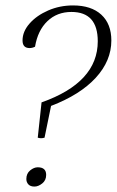

<svg xmlns="http://www.w3.org/2000/svg" viewBox="-20 -675 430 707"><path d="M131 -166Q126 -166 119 -168L133 -298Q340 -371 340 -523Q340 -631 243 -631Q190 -631 154.5 -597Q119 -563 109 -503Q99 -498 89 -498Q63 -498 63 -526Q63 -559 89 -588.5Q115 -618 157.5 -636.5Q200 -655 249 -655Q316 -655 353 -621Q390 -587 390 -526Q390 -451 332.5 -388.5Q275 -326 168 -285L144 -168Q137 -166 131 -166ZM107 12Q92 12 84.5 4Q77 -4 77 -16Q77 -36 91 -47.5Q105 -59 119 -59Q150 -59 150 -31Q150 -11 135.5 0.5Q121 12 107 12Z"/></svg>

Font: Petrona ExtraLight
Style: Italic
Weight: 200
Italic angle: -9°
Designer: Ringo R. Seeber
Foundry: Ringo R. Seeber
Version: Version 2.001; ttfautohint (v1.8.3)